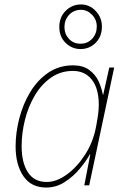

<svg xmlns="http://www.w3.org/2000/svg" viewBox="-20 -831 560 861"><path d="M187 10Q120 10 85 -41Q50 -92 50 -175Q50 -236 66.5 -300Q83 -364 115.5 -418Q148 -472 196.5 -505Q245 -538 308 -538Q352 -538 380 -517.5Q408 -497 422 -466.5Q436 -436 441 -407H443L470 -528H492L380 0H358L385 -139H383Q366 -108 337 -73.5Q308 -39 270 -14.5Q232 10 187 10ZM190 -15Q233 -15 279 -48Q325 -81 361.5 -137.5Q398 -194 411 -264Q417 -296 420 -318.5Q423 -341 423 -361Q423 -434 392 -473.5Q361 -513 307 -513Q252 -513 209 -483Q166 -453 136.5 -403.5Q107 -354 92 -294Q77 -234 77 -175Q77 -102 105 -58.5Q133 -15 190 -15ZM341 -611Q303 -611 274.5 -638.5Q246 -666 246 -710Q246 -754 274.5 -782.5Q303 -811 343 -811Q382 -811 409.5 -781.5Q437 -752 437 -712Q437 -667 409 -639Q381 -611 341 -611ZM341 -635Q373 -635 393.5 -657.5Q414 -680 414 -712Q414 -743 392.5 -765Q371 -787 343 -787Q311 -787 290 -764.5Q269 -742 269 -710Q269 -679 289 -657Q309 -635 341 -635Z"/></svg>

Font: Noto Sans Disp Thin
Style: Italic
Weight: 100
Italic angle: -12°
Designer: Monotype Design Team
Foundry: Monotype Imaging Inc.
Version: Version 2.000;GOOG;noto-source:20170915:90ef993387c0